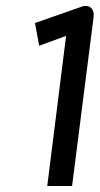

<svg xmlns="http://www.w3.org/2000/svg" viewBox="-20 -612 334 642"><path d="M201 -492 138 10H221L293 -555C296 -575 286 -593 266 -592C262 -592 258 -592 254 -590L97 -535L111 -459Z"/></svg>

Font: Charger
Style: BdIt
Weight: 400
Designer: Jasper
Foundry: Cannot Into Space Fonts
Version: Version 0.98